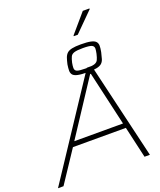

<svg xmlns="http://www.w3.org/2000/svg" viewBox="-196 -1166 1064 1278"><g transform="rotate(-20 336.0 -526.5)"><path d="M-11 0 444 -688H478L640 0H602L551 -223H176L28 0ZM198 -257H543L455 -641H450ZM441 -658Q395 -658 370 -663.5Q345 -669 335.5 -680.5Q326 -692 326 -710Q326 -717 327 -729Q328 -741 330 -753Q336 -780 342.5 -798Q349 -816 361 -827Q373 -838 396 -843Q419 -848 458 -848Q504 -848 529 -842.5Q554 -837 564 -825.5Q574 -814 574 -797Q574 -790 573 -778.5Q572 -767 569 -753Q563 -726 557.5 -708Q552 -690 540 -679Q528 -668 504.5 -663Q481 -658 441 -658ZM436 -686Q479 -686 497.5 -692Q516 -698 523 -712.5Q530 -727 536 -753Q538 -764 539.5 -772.5Q541 -781 541 -788Q541 -806 525 -813Q509 -820 463 -820Q421 -820 402 -814Q383 -808 376 -793.5Q369 -779 363 -753Q361 -743 360 -733.5Q359 -724 359 -717Q359 -699 374.5 -692.5Q390 -686 436 -686ZM434 -915V-920L548 -1053H595V-1048L462 -915Z"/></g></svg>

Font: Saira SemiExpanded Thin
Style: Italic
Weight: 250
Width: 6
Italic angle: -12°
Designer: Hector Gatti with collaboration of the Omnibus-Type team
Foundry: Omnibus-Type
Version: Version 1.101